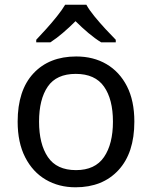

<svg xmlns="http://www.w3.org/2000/svg" viewBox="-20 -786 645 816"><path d="M551 -269Q551 -136 483.5 -63Q416 10 301 10Q230 10 174.5 -22.5Q119 -55 87 -117.5Q55 -180 55 -269Q55 -402 122 -474Q189 -546 304 -546Q377 -546 432.5 -513.5Q488 -481 519.5 -419.5Q551 -358 551 -269ZM146 -269Q146 -174 183.5 -118.5Q221 -63 303 -63Q384 -63 422 -118.5Q460 -174 460 -269Q460 -364 422 -418Q384 -472 302 -472Q220 -472 183 -418Q146 -364 146 -269ZM347 -766Q359 -744 381.5 -716.5Q404 -689 428.5 -662.5Q453 -636 472 -617V-606H410Q384 -622 356 -645.5Q328 -669 301 -696Q274 -669 247 -646Q220 -623 194 -606H134V-617Q153 -637 176.5 -663Q200 -689 222 -716.5Q244 -744 257 -766Z"/></svg>

Font: Noto Sans Phoenician
Style: Regular
Weight: 400
Designer: Monotype Design Team
Foundry: Monotype Imaging Inc.
Version: Version 2.001; ttfautohint (v1.8.4.7-5d5b)